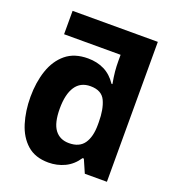

<svg xmlns="http://www.w3.org/2000/svg" viewBox="-139 -865 878 980"><g transform="rotate(20 300.0 -375.0)"><path d="M235 10Q163 10 119 -29Q75 -68 55 -133Q35 -198 35 -274Q35 -354 57 -418.5Q79 -483 125 -521Q171 -559 245 -559Q294 -559 333.5 -539.5Q373 -520 401 -478H406Q399 -517 396.5 -543.5Q394 -570 394 -601V-633H87V-760H550V0H430L399 -71H392Q364 -29 323 -9.5Q282 10 235 10ZM300 -119Q356 -119 381.5 -155.5Q407 -192 407 -257V-272Q407 -342 386.5 -386Q366 -430 305 -430Q251 -430 223.5 -388.5Q196 -347 196 -269Q196 -191 223 -155Q250 -119 300 -119Z"/></g></svg>

Font: Noto Sans Mono ExtraBold
Style: Regular
Weight: 800
Designer: Monotype Design Team
Foundry: Monotype Imaging Inc.
Version: Version 2.014